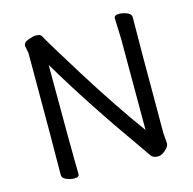

<svg xmlns="http://www.w3.org/2000/svg" viewBox="-107 -822 952 948"><g transform="rotate(-15 369.0 -347.5)"><path d="M585.9 19Q561 19 550.5 3.4Q540 -12.2 515.1 -47.9Q323.2 -317.9 181.2 -557.1Q181.2 -105 184.1 1Q184.1 17.1 160.2 17.1Q141.1 17.1 119.6 8.5Q98.1 0 98.1 -17.1Q100.1 -106 100.1 -640.1L92.8 -676.8Q92.8 -695.8 117.9 -704.8Q143.1 -713.9 154.8 -713.9Q165 -713.9 173.1 -712.4Q181.2 -710.9 187 -701.2Q211.9 -654.8 329.3 -466.8Q446.8 -278.8 560.1 -123V-588.9L556.2 -694.8Q556.2 -710.9 581.1 -710.9Q601.1 -710.9 622.1 -702.4Q643.1 -693.8 643.1 -676.8Q641.1 -587.9 641.1 -86.9L645 -32.2Q645 -20 633.8 -7.8Q609.9 19 585.9 19Z"/></g></svg>

Font: LXGW WenKai Screen
Style: Regular
Weight: 400
Designer: LXGW / Fontworks Inc.
Foundry: LXGW / Fontworks Inc.
Version: Version 1.510;January 18,2025